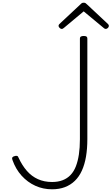

<svg xmlns="http://www.w3.org/2000/svg" viewBox="-20 -1381 825 1420"><path d="M365 19Q299 19 241.5 -7Q184 -33 140 -81.5Q96 -130 72 -198Q67 -211 72 -217.5Q77 -224 87 -226Q97 -230 105.5 -228Q114 -226 118 -213Q144 -157 179 -117Q214 -77 260.5 -56Q307 -35 365 -35Q409 -35 443 -48Q477 -61 501.5 -86.5Q526 -112 541 -150.5Q556 -189 563.5 -239Q571 -289 571 -351V-1096Q571 -1106 578 -1110.5Q585 -1115 599 -1115Q614 -1115 620 -1110.5Q626 -1106 626 -1096V-352Q626 -281 616 -222.5Q606 -164 585.5 -119Q565 -74 533.5 -43.5Q502 -13 460 3Q418 19 365 19ZM436 -1167Q429 -1167 421 -1174.5Q413 -1182 413 -1190Q413 -1193 414.5 -1196.5Q416 -1200 419 -1203L574 -1348Q579 -1354 584.5 -1357.5Q590 -1361 599 -1361Q608 -1361 613 -1357.5Q618 -1354 624 -1348L780 -1202Q783 -1199 784 -1195.5Q785 -1192 785 -1189Q785 -1181 777.5 -1174Q770 -1167 762 -1167Q758 -1167 754 -1169Q750 -1171 746 -1175L599 -1297L453 -1175Q448 -1171 444.5 -1169Q441 -1167 436 -1167Z"/></svg>

Font: Playwrite FR Moderne ExtraLight
Style: Regular
Weight: 250
Version: Version 1.002